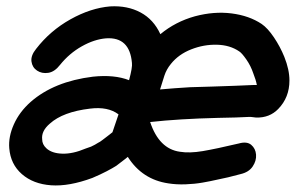

<svg xmlns="http://www.w3.org/2000/svg" viewBox="-20 -573 946 601"><path d="M507 1Q532 5 560.5 4Q589 3 614.5 -1.5Q640 -6 657 -10L694 -18Q707 -21 733 -28Q759 -34 771 -52Q783 -70 781.5 -89Q780 -108 766.5 -119.5Q753 -131 728 -124Q656 -107 614.5 -100Q573 -93 543 -98Q478 -107 450 -191Q540 -201 662 -204Q724 -205 759 -207H765Q777 -206 782 -205Q824 -204 851 -232Q886 -268 886 -321Q886 -355 870 -395Q857 -427 837.5 -456Q818 -485 799 -498Q760 -524 705 -531Q650 -538 590 -522Q529 -505 482 -466Q461 -512 420 -534Q379 -556 325 -553Q264 -548 200.5 -512.5Q137 -477 93 -420Q76 -399 78.5 -380.5Q81 -362 96 -352Q111 -342 131 -345Q151 -348 168 -370Q197 -406 236 -428Q275 -450 312 -453Q386 -458 393 -376Q395 -363 384 -322Q338 -340 271 -333Q149 -318 76 -254Q41 -223 23.5 -184Q6 -145 9 -109Q13 -59 48.5 -28Q84 3 140 7Q196 11 269 -16Q295 -27 314 -37Q333 -47 344 -54L374 -77L380 -82Q425 -11 507 1ZM248 -108Q208 -91 175 -92Q142 -93 125 -109Q112 -121 112 -137Q109 -163 136 -186Q177 -223 262 -233Q318 -240 351 -215Q333 -163 332 -159L318 -148Q310 -142 301 -135Q292 -128 287 -126L277 -120Q270 -117 265 -114L248 -108ZM481 -293Q488 -316 494.5 -336Q501 -356 515 -373Q539 -403 578.5 -418.5Q618 -434 659 -433Q700 -432 729 -412Q737 -407 751 -387Q765 -367 773 -343Q781 -323 784 -307H775Q751 -306 716 -304.5Q681 -303 643.5 -302Q606 -301 575 -300Q525 -297 481 -293Z"/></svg>

Font: Balsamiq Sans
Style: Italic
Weight: 400
Italic angle: -12°
Designer: Michael Angeles
Foundry: Balsamiq SRL
Version: Version 1.020; ttfautohint (v1.8.4.7-5d5b);gftools[0.9.26]